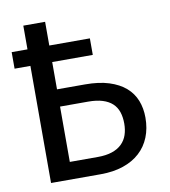

<svg xmlns="http://www.w3.org/2000/svg" viewBox="-75 -706 681 771"><g transform="rotate(-10 265.5 -321.0)"><path d="M160.2 -641.6V-544.9H325.7V-477.5H160.2V-366.2H274.4Q331.1 -366.2 371.8 -353.3Q412.6 -340.3 439 -317.4Q465.3 -294.4 477.8 -262.7Q490.2 -231 490.2 -192.9Q490.2 -148.9 475.8 -113.3Q461.4 -77.6 433.8 -52.5Q406.2 -27.3 366 -13.7Q325.7 0 274.4 0H71.3V-477.5H6.8V-544.9H71.3V-641.6ZM160.2 -295.9V-70.3H274.4Q308.6 -70.3 333 -78.6Q357.4 -86.9 372.8 -102.1Q388.2 -117.2 395.3 -138.2Q402.3 -159.2 402.3 -184.1Q402.3 -210.4 395.3 -231.4Q388.2 -252.4 372.8 -266.6Q357.4 -280.8 333.3 -288.3Q309.1 -295.9 274.4 -295.9Z"/></g></svg>

Font: Carlito
Style: Regular
Weight: 400
Designer: Lukasz Dziedzic
Foundry: tyPoland Lukasz Dziedzic
Version: Version 1.104